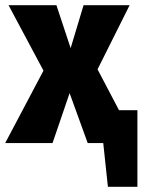

<svg xmlns="http://www.w3.org/2000/svg" viewBox="-35 -553 551 742"><path d="M425 -127H496V169H382L364 0H304L234 -193L168 0H-15L133 -280L-2 -533H183L238 -367L288 -533H466L342 -285Z"/></svg>

Font: Fira Sans Condensed ExtraBold
Style: Regular
Weight: 800
Width: 3
Designer: Carrois Corporate & Edenspiekermann AG
Foundry: Carrois Corporate GbR & Edenspiekermann AG
Version: Version 4.203